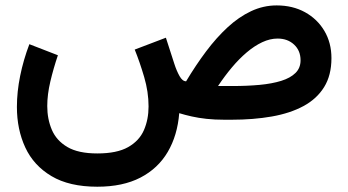

<svg xmlns="http://www.w3.org/2000/svg" viewBox="-20 -449 1305 720"><path d="M344.9 251.2Q440.6 251.2 506.6 217Q572.6 182.8 609 120.8Q645.5 58.7 652.1 -24.6Q673.9 -17.9 699 -12.3Q724.1 -6.6 754.5 -3.3Q784.9 0 822.1 0H847.7Q930.4 0 999.2 -12.1Q1068 -24.2 1118 -51.2Q1168.1 -78.2 1195.5 -122.5Q1222.9 -166.7 1222.9 -231.1Q1222.9 -288.3 1196.6 -332.9Q1170.3 -377.4 1124 -403.1Q1077.6 -428.7 1017.6 -428.7Q967.4 -428.7 921.4 -407Q875.5 -385.4 833.5 -346.6Q791.6 -307.9 752.8 -256.2Q714.1 -204.6 677.9 -144.1Q664.3 -144.1 653.2 -163.8Q642.2 -183.4 633.7 -209.8L602.1 -307.6L485.2 -263.1Q504.1 -216.4 520.6 -160.4Q537.1 -104.3 537.1 -50Q537.1 -1 519.7 39Q502.3 79 460.4 102.7Q418.6 126.4 344.9 126.4Q273.4 126.4 232.5 102.2Q191.6 78.1 174.4 37.7Q157.2 -2.6 157.2 -51.3Q157.2 -94.5 168.8 -143.4Q180.3 -192.2 197.1 -241.8L90.1 -283.3Q67.8 -224.5 55.6 -164.5Q43.4 -104.5 43.4 -48Q43.4 36.2 74.8 104Q106.2 171.7 173 211.4Q239.7 251.2 344.9 251.2ZM1021 -304.4Q1058.5 -304.4 1082.8 -281.8Q1107.1 -259.2 1107.1 -222.9Q1107.1 -194.1 1088.1 -175.4Q1069.1 -156.6 1034.6 -145.8Q1000 -135.1 953.4 -130.7Q906.7 -126.4 851.6 -126.4H797.6Q822.4 -163.7 849.5 -196Q876.6 -228.3 905.3 -252.6Q934.1 -277 963.3 -290.7Q992.5 -304.4 1021 -304.4Z"/></svg>

Font: Vazirmatn
Style: Regular
Weight: 400
Designer: Saber Rastikerdar
Foundry: Saber Rastikerdar
Version: Version 33.003;September 2, 2022;FontCreator 14.0.0.2862 64-